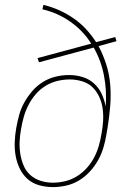

<svg xmlns="http://www.w3.org/2000/svg" viewBox="-20 -755 540 783"><path d="M196 8Q167 8 140 0.5Q113 -7 93 -24.5Q73 -42 61 -66.5Q49 -91 44 -118.5Q39 -146 40 -174.5Q41 -203 46 -232Q51 -259 58 -285.5Q65 -312 79 -337Q93 -362 112 -384Q131 -406 155.5 -421Q180 -436 207 -442.5Q234 -449 261 -449Q290 -449 316.5 -441Q343 -433 363 -415Q383 -397 394.5 -372.5Q406 -348 411 -320Q416 -385 404 -447Q392 -509 362 -561L139 -501L133 -518L352 -577Q336 -603 314.5 -625.5Q293 -648 267.5 -666Q242 -684 213 -697Q184 -710 153 -717L157 -735Q191 -727 222 -713Q253 -699 281 -679.5Q309 -660 331.5 -635.5Q354 -611 372 -583L450 -604L455 -587L382 -567Q401 -531 413.5 -491.5Q426 -452 429.5 -409.5Q433 -367 429.5 -323.5Q426 -280 419 -236L414 -207Q410 -181 402 -154Q394 -127 380.5 -102.5Q367 -78 347 -56Q327 -34 302 -19Q277 -4 249.5 2Q222 8 196 8ZM196 -10Q220 -10 245.5 -16Q271 -22 293.5 -36Q316 -50 334 -70Q352 -90 364 -113Q376 -136 383 -160.5Q390 -185 394 -210Q399 -236 400.5 -262Q402 -288 398.5 -313Q395 -338 384.5 -360.5Q374 -383 357 -399.5Q340 -416 315 -423.5Q290 -431 264 -431Q240 -431 214.5 -425Q189 -419 166 -405Q143 -391 125.5 -370.5Q108 -350 96 -326.5Q84 -303 77 -278.5Q70 -254 66 -229Q61 -203 60 -177Q59 -151 63 -126.5Q67 -102 76.5 -79.5Q86 -57 104 -41Q122 -25 146 -17.5Q170 -10 196 -10Z"/></svg>

Font: Iosevka Thin Oblique
Style: Regular
Weight: 100
Italic angle: -9°
Monospace: yes
Designer: Belleve Invis
Foundry: Belleve Invis
Version: Version 32.5.0; ttfautohint (v1.8.4)